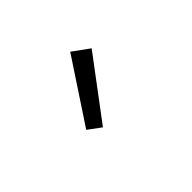

<svg xmlns="http://www.w3.org/2000/svg" viewBox="-10 -960 634 634"><g transform="rotate(45 307.0 -642.5)"><path d="M396 -585.9 362.8 -541 143.1 -686 185.1 -744.1Z"/></g></svg>

Font: IntelOne Mono
Style: Regular
Weight: 400
Designer: Fred Shallcrass
Foundry: Frere-Jones Type LLC
Version: Version 1.200;hotconv 1.1.0;makeotfexe 2.6.0;FJTRelease1.2